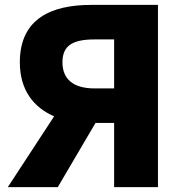

<svg xmlns="http://www.w3.org/2000/svg" viewBox="-20 -764 750 784"><path d="M446 -403H366C280 -403 235 -440 235 -510C235 -580 280 -603 366 -603H446ZM352 -744C193 -744 61 -690 61 -510C61 -395 118 -325 201 -289L12 0H216L370 -262H446V0H625V-744Z"/></svg>

Font: Noto Sans CJK Black
Style: Bold
Weight: 900
Designer: Ryoko NISHIZUKA (kana & ideographs); Paul D. Hunt (Latin, Greek & Cyrillic); Wenlong ZHANG (bopomofo); Sandoll Communica
Foundry: Adobe Systems Incorporated
Version: Version 1.000;PS 1;hotconv 1.0.78;makeotf.lib2.5.61930